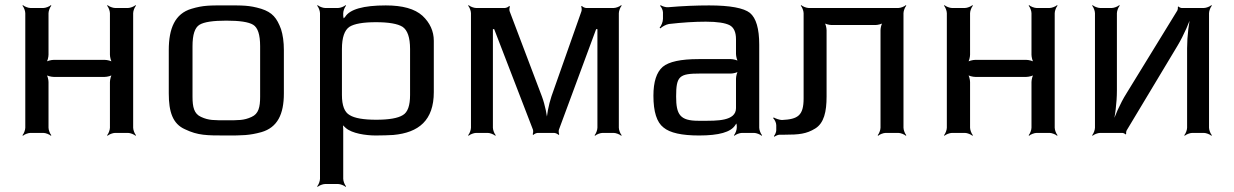

<svg xmlns="http://www.w3.org/2000/svg" viewBox="-20 -515 4783 744"><path d="M496 -20V-464C496 -473 502 -488 507 -493L505 -495C500 -490 485 -484 476 -484H426C417 -484 402 -490 397 -495L395 -493C400 -488 406 -473 406 -464V-303C406 -294 410 -277 415 -272L417 -274C412 -279 395 -283 386 -283H188C179 -283 162 -279 157 -274L159 -272C164 -277 168 -294 168 -303V-464C168 -473 174 -488 179 -493L177 -495C172 -490 157 -484 148 -484H98C89 -484 74 -490 69 -495L67 -493C72 -488 78 -473 78 -464V-20C78 -11 72 4 67 9L69 11C74 6 89 0 98 0H148C157 0 172 6 177 11L179 9C174 4 168 -11 168 -20V-197C168 -206 164 -223 159 -228L157 -226C162 -221 179 -217 188 -217H386C395 -217 412 -221 417 -226L415 -228C410 -223 406 -206 406 -197V-20C406 -11 400 4 395 9L397 11C402 6 417 0 426 0H476C485 0 500 6 505 11L507 9C502 4 496 -11 496 -20Z M1080 -321C1080 -353 1076 -380 1069 -402C1053 -445 1036 -467 992 -481C945 -495 920 -494 857 -494C794 -494 769 -495 722 -481C658 -462 634 -405 634 -321V-153C634 -82 649 -35 697 -14C747 10 781 10 857 10C918 10 946 10 993 -3C1055 -21 1080 -72 1080 -153V-321ZM988 -140C988 -100 982 -74 955 -62C925 -48 904 -49 857 -49C810 -49 789 -48 759 -62C732 -74 726 -100 726 -140V-336C726 -381 735 -408 753 -419C771 -430 806 -435 857 -435C908 -435 943 -430 961 -419C979 -408 988 -381 988 -336V-140Z M1436 10C1463 10 1485 9 1504 8C1603 -1 1661 -49 1661 -158V-357C1661 -394 1646 -427 1617 -454C1587 -481 1540 -494 1475 -494C1388 -494 1335 -479 1317 -449C1314 -446 1309 -442 1308 -439L1312 -438C1313 -441 1310 -449 1310 -453V-464C1310 -473 1316 -488 1321 -493L1319 -495C1314 -490 1299 -484 1290 -484H1240C1231 -484 1216 -490 1211 -495L1209 -493C1214 -488 1220 -473 1220 -464V178C1220 187 1214 202 1209 207L1211 209C1216 204 1231 198 1240 198H1290C1299 198 1314 204 1319 209L1321 207C1316 202 1310 187 1310 178V-14C1310 -22 1309 -33 1307 -39L1303 -37C1306 -32 1314 -24 1320 -19C1344 2 1397 10 1436 10ZM1569 -147C1569 -106 1560 -80 1541 -69C1522 -57 1487 -51 1438 -51C1389 -51 1354 -57 1335 -69C1315 -80 1305 -106 1305 -147V-325C1305 -370 1315 -398 1334 -411C1353 -423 1387 -429 1437 -429C1486 -429 1521 -423 1540 -411C1559 -398 1569 -370 1569 -325V-147Z M2378 -20V-464C2378 -473 2384 -488 2389 -493L2387 -495C2382 -490 2367 -484 2358 -484H2252C2247 -484 2237 -488 2235 -492L2232 -490C2234 -486 2235 -476 2233 -471L2117 -142C2106 -109 2097 -64 2098 -39H2102C2101 -64 2092 -109 2080 -141L1955 -471C1953 -476 1954 -486 1956 -489L1953 -492C1951 -488 1941 -484 1936 -484H1825C1816 -484 1801 -490 1796 -495L1794 -493C1799 -488 1805 -473 1805 -464V-20C1805 -11 1799 4 1794 9L1796 11C1801 6 1816 0 1825 0H1870C1879 0 1894 6 1899 11L1901 9C1896 4 1890 -11 1890 -20V-402H1895L2045 -13C2047 -8 2046 2 2044 5L2047 8C2049 4 2059 0 2064 0H2127C2132 0 2142 4 2144 8L2147 5C2145 2 2144 -8 2146 -13L2290 -402H2295V-20C2295 -11 2289 4 2284 9L2286 11C2291 6 2306 0 2315 0H2358C2367 0 2382 6 2387 11L2389 9C2384 4 2378 -11 2378 -20Z M2922 -20V-342C2922 -404 2910 -445 2886 -465C2862 -484 2809 -494 2728 -494C2680 -494 2627 -492 2569 -487C2560 -486 2545 -491 2540 -495L2538 -492C2543 -488 2549 -475 2549 -467V-442C2549 -430 2542 -414 2536 -408L2539 -405C2545 -411 2560 -420 2572 -422C2624 -428 2672 -431 2715 -431C2760 -431 2791 -426 2808 -417C2824 -408 2832 -390 2832 -363V-306C2832 -297 2836 -280 2841 -275L2843 -277C2838 -282 2821 -286 2812 -286H2687C2618 -286 2572 -276 2548 -256C2524 -235 2512 -198 2512 -144C2512 -82 2525 -41 2551 -21C2576 0 2622 10 2689 10C2766 10 2812 -3 2829 -30C2831 -34 2836 -38 2837 -41L2833 -42C2833 -39 2835 -31 2835 -27V-20C2835 -11 2829 4 2824 9L2826 11C2831 6 2846 0 2855 0H2902C2911 0 2926 6 2931 11L2933 9C2928 4 2922 -11 2922 -20ZM2600 -141C2600 -220 2612 -230 2693 -230H2812C2821 -230 2838 -234 2843 -239L2841 -241C2836 -236 2832 -219 2832 -210V-96C2832 -45 2756 -47 2704 -47H2686C2615 -47 2600 -71 2600 -141Z M2988 -30V-10C2988 -3 2983 8 2979 12L2981 15C2985 11 2997 6 3004 7H3020C3076 7 3105 4 3139 -17C3173 -38 3183 -82 3183 -141V-398C3183 -407 3179 -424 3174 -429L3172 -427C3177 -422 3194 -418 3203 -418H3372C3381 -418 3398 -422 3403 -427L3401 -429C3396 -424 3392 -407 3392 -398V-20C3392 -11 3386 4 3381 9L3383 11C3388 6 3403 0 3412 0H3461C3470 0 3485 6 3490 11L3492 9C3487 4 3481 -11 3481 -20V-464C3481 -473 3487 -488 3492 -493L3490 -495C3485 -490 3470 -484 3461 -484H3114C3105 -484 3090 -490 3085 -495L3083 -493C3088 -488 3094 -473 3094 -464V-134C3094 -67 3072 -53 3010 -50C3001 -50 2984 -56 2978 -60L2976 -57C2981 -53 2988 -40 2988 -30Z M4067 -20V-464C4067 -473 4073 -488 4078 -493L4076 -495C4071 -490 4056 -484 4047 -484H3997C3988 -484 3973 -490 3968 -495L3966 -493C3971 -488 3977 -473 3977 -464V-303C3977 -294 3981 -277 3986 -272L3988 -274C3983 -279 3966 -283 3957 -283H3759C3750 -283 3733 -279 3728 -274L3730 -272C3735 -277 3739 -294 3739 -303V-464C3739 -473 3745 -488 3750 -493L3748 -495C3743 -490 3728 -484 3719 -484H3669C3660 -484 3645 -490 3640 -495L3638 -493C3643 -488 3649 -473 3649 -464V-20C3649 -11 3643 4 3638 9L3640 11C3645 6 3660 0 3669 0H3719C3728 0 3743 6 3748 11L3750 9C3745 4 3739 -11 3739 -20V-197C3739 -206 3735 -223 3730 -228L3728 -226C3733 -221 3750 -217 3759 -217H3957C3966 -217 3983 -221 3988 -226L3986 -228C3981 -223 3977 -206 3977 -197V-20C3977 -11 3971 4 3966 9L3968 11C3973 6 3988 0 3997 0H4047C4056 0 4071 6 4076 11L4078 9C4073 4 4067 -11 4067 -20Z M4346 -10 4543 -338C4567 -378 4591 -433 4601 -467L4597 -468C4587 -434 4580 -374 4580 -328V-20C4580 -11 4574 4 4569 9L4571 11C4576 6 4591 0 4600 0H4645C4654 0 4669 6 4674 11L4676 9C4671 4 4665 -11 4665 -20V-464C4665 -473 4671 -488 4676 -493L4674 -495C4669 -490 4654 -484 4645 -484H4559C4556 -484 4548 -487 4547 -490L4544 -488C4545 -485 4544 -478 4542 -474L4345 -153C4321 -115 4297 -61 4288 -28L4291 -27C4301 -60 4308 -118 4308 -164V-464C4308 -473 4314 -488 4319 -493L4317 -495C4312 -490 4297 -484 4288 -484H4243C4234 -484 4219 -490 4214 -495L4212 -493C4217 -488 4223 -473 4223 -464V-20C4223 -11 4217 4 4212 9L4214 11C4219 6 4234 0 4243 0H4329C4332 0 4340 3 4341 6L4344 4C4343 1 4344 -7 4346 -10Z"/></svg>

Font: Gamestation Storm
Style: Regular
Weight: 400
Designer: Jonas Hecksher
Foundry: Jonas Hecksher, Playtypeª, e-types AS
Version: Version 1.003